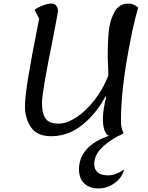

<svg xmlns="http://www.w3.org/2000/svg" viewBox="-20 -747 834 1084"><path d="M589 243Q612 243 632.5 235.5Q653 228 681 210Q670 255 628 286Q586 317 537 317Q485 317 455.5 288.5Q426 260 426 209Q426 144 469.5 95.5Q513 47 595 20Q561 3 561 -76Q561 -127 580 -201L575 -202Q525 -107 445.5 -42.5Q366 22 269 22Q189 22 155 -28.5Q121 -79 121 -145Q121 -197 138.5 -306Q156 -415 201 -642L175 -692Q195 -706 222.5 -716.5Q250 -727 270 -727Q287 -727 297 -715.5Q307 -704 307 -683Q307 -675 280 -536Q217 -226 217 -167Q217 -107 237 -78Q257 -49 312 -49Q356 -49 409.5 -83.5Q463 -118 512 -180Q561 -242 592 -321L591 -350Q588 -413 588 -429Q588 -509 594 -570Q600 -631 626 -679Q652 -727 706 -727Q732 -727 760 -705Q725 -582 694 -396.5Q663 -211 663 -64Q663 -22 678 5Q662 16 647 21Q578 59 545 97.5Q512 136 512 178Q512 210 532 226.5Q552 243 589 243Z"/></svg>

Font: Lemonada Light
Style: Regular
Weight: 300
Designer: Mohamed Gaber (Arabic) Eduardo Tunni (Latin)
Foundry: Kief Type Foundry
Version: Version 3.006